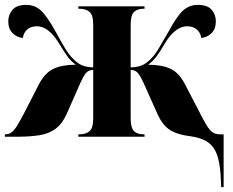

<svg xmlns="http://www.w3.org/2000/svg" viewBox="-24 -562 956 789"><path d="M884 183Q882 119 870 80.5Q858 42 831 23Q804 4 759 -2Q702 -9 672 -29.5Q642 -50 622 -96L580 -190Q564 -227 554 -245Q544 -263 535 -268.5Q526 -274 513 -275V-75Q513 -37 526.5 -23.5Q540 -10 565 -10H570V0H298V-10H303Q329 -10 344 -23Q359 -36 359 -76V-275Q346 -274 337 -268.5Q328 -263 318 -245Q308 -227 293 -191L251 -96Q232 -53 204 -32.5Q176 -12 136 -6Q96 0 42 0H-4V-10H-1Q13 -10 24.5 -19Q36 -28 50 -51.5Q64 -75 87 -120L135 -214Q160 -262 195 -279Q230 -296 287 -296Q266 -312 251.5 -332.5Q237 -353 219 -383Q176 -454 128 -454Q103 -454 88 -441Q73 -428 70 -406Q46 -408 28 -425.5Q10 -443 10 -475Q10 -501 27 -521.5Q44 -542 84 -542Q119 -542 144.5 -518.5Q170 -495 205 -431Q227 -391 243.5 -363.5Q260 -336 277 -320Q295 -301 313.5 -293.5Q332 -286 359 -285V-461Q359 -500 344 -513Q329 -526 304 -526H298V-536H570V-526H565Q541 -526 527 -513Q513 -500 513 -460V-285Q541 -286 559 -293.5Q577 -301 596 -320Q612 -336 628.5 -363.5Q645 -391 668 -431Q702 -495 728 -518.5Q754 -542 789 -542Q829 -542 846 -521.5Q863 -501 863 -475Q863 -443 845 -425.5Q827 -408 803 -406Q800 -428 784.5 -441Q769 -454 745 -454Q696 -454 653 -383Q636 -353 621 -332.5Q606 -312 585 -296Q642 -296 677.5 -279Q713 -262 737 -214L786 -120Q809 -74 823 -50.5Q837 -27 849.5 -18.5Q862 -10 880 -10H895V207H885Z"/></svg>

Font: Noto Serif Display SemiCondensed ExtraBold
Style: Regular
Weight: 800
Width: 4
Designer: Monotype Design Team
Foundry: Monotype Imaging Inc.
Version: Version 2.009